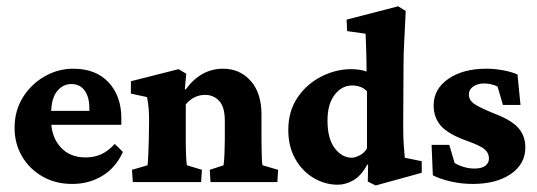

<svg xmlns="http://www.w3.org/2000/svg" viewBox="-20 -567 1673 598"><path d="M205.1 5.9Q152.3 5.9 111.8 -17.6Q71.3 -41 48.3 -80.6Q25.4 -120.1 25.4 -168.5Q25.4 -222.7 51.5 -264.2Q77.6 -305.7 119.4 -329.3Q161.1 -353 208 -353Q278.8 -353 318.4 -310.3Q357.9 -267.6 357.9 -198.7V-178.2H128.9V-221.7H272.5L258.3 -199.7V-230Q258.3 -264.6 243.7 -284.9Q229 -305.2 202.1 -305.2Q175.3 -305.2 157.2 -282.2Q139.2 -259.3 139.2 -211.4V-193.4Q139.2 -141.6 168.2 -109.1Q197.3 -76.7 246.6 -76.7Q272.9 -76.7 294.9 -86.4Q316.9 -96.2 337.4 -118.7L362.8 -93.8Q340.8 -44.9 299.1 -19.5Q257.3 5.9 205.1 5.9Z M393.6 0 391.1 -38.1 439.5 -52.2Q440.4 -57.6 441.7 -81.3Q442.9 -105 443.4 -128.9L444.3 -188.5Q444.3 -212.4 443.1 -227.8Q441.9 -243.2 438 -264.6L387.7 -275.4V-314L536.1 -351.6L560.1 -337.4L555.7 -289.1L558.1 -288.1Q605.5 -353 674.8 -353Q727.1 -353 760.7 -315.2Q794.4 -277.3 794.4 -210.4V-130.9Q794.4 -105 795.2 -81.5Q795.9 -58.1 797.9 -52.2L846.2 -38.1L843.8 0H635.7L633.3 -38.1L676.3 -52.2Q678.2 -64.9 679.2 -89.4Q680.2 -113.8 680.2 -131.3V-190.9Q680.2 -233.9 662.6 -252.7Q645 -271.5 619.1 -271.5Q583.5 -271.5 558.6 -241.7V-127.4Q558.6 -104 559.6 -81.1Q560.5 -58.1 562.5 -52.2L608.9 -38.1L606.4 0Z M1149.9 10.7 1125.5 -1.5 1126.5 -53.2 1124 -54.7Q1105 -19.5 1080.8 -5.6Q1056.6 8.3 1032.2 8.3Q992.2 8.3 956.8 -12.7Q921.4 -33.7 899.7 -72Q877.9 -110.4 877.9 -162.1Q877.9 -220.7 906.7 -263.2Q935.5 -305.7 980.7 -328.6Q1025.9 -351.6 1073.7 -351.6Q1086.4 -351.6 1100.1 -349.6Q1113.8 -347.7 1121.6 -343.8Q1121.6 -376 1120.6 -409.9Q1119.6 -443.8 1118.7 -461.9L1061 -470.2L1059.6 -505.9L1220.2 -547.4L1243.7 -532.7Q1241.7 -483.9 1239.3 -444.1Q1236.8 -404.3 1236.8 -360.8L1235.8 -178.2Q1235.8 -141.1 1237.3 -119.4Q1238.8 -97.7 1240.7 -75.7L1293.5 -64.9V-28.8ZM1076.2 -75.7Q1085 -75.7 1099.6 -82.8Q1114.3 -89.8 1123 -105V-282.7Q1113.8 -292.5 1101.8 -296.6Q1089.8 -300.8 1077.1 -300.8Q1044.4 -300.8 1022.2 -271.7Q1000 -242.7 1000 -191.9Q1000 -134.8 1022.7 -105.2Q1045.4 -75.7 1076.2 -75.7Z M1452.1 5.9Q1417.5 5.9 1384.3 -1.7Q1351.1 -9.3 1328.1 -21L1324.2 -115.7H1379.4L1396 -59.1Q1426.8 -42 1457.5 -42Q1480.5 -42 1491.7 -50.8Q1502.9 -59.6 1502.9 -73.2Q1502.9 -90.3 1489.7 -101.8Q1476.6 -113.3 1434.1 -128.4Q1376.5 -148.9 1353.5 -174.8Q1330.6 -200.7 1330.6 -238.8Q1330.6 -289.6 1376.2 -321.3Q1421.9 -353 1494.6 -353Q1521 -353 1547.9 -347.9Q1574.7 -342.8 1591.8 -335L1601.1 -240.2H1546.4L1529.8 -296.9Q1522 -301.8 1510.3 -304.4Q1498.5 -307.1 1489.3 -307.1Q1467.3 -307.1 1453.9 -297.6Q1440.4 -288.1 1440.4 -272.5Q1440.4 -254.9 1457.5 -243.2Q1474.6 -231.4 1520.5 -212.9Q1572.3 -193.4 1594.2 -168.7Q1616.2 -144 1616.2 -107.9Q1616.2 -56.2 1571 -25.1Q1525.9 5.9 1452.1 5.9Z"/></svg>

Font: Lateef ExtraBold
Style: Regular
Weight: 800
Designer: SIL International
Foundry: SIL International
Version: Version 4.200